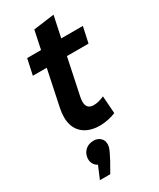

<svg xmlns="http://www.w3.org/2000/svg" viewBox="-232 -730 892 1078"><g transform="rotate(-30 213.5 -191.5)"><path d="M44 -420 66 -522H156L181 -641L316 -659L287 -522H427L405 -420H265L215 -182Q212 -167 212 -154Q212 -106 259 -106Q289 -106 327 -123L335 -10Q312 0 284 5.5Q256 11 232 11Q161 11 120 -26Q79 -63 79 -131Q79 -144 80.5 -158Q82 -172 85 -186L134 -420ZM214 139Q209 159 181 211L144 276H77L111 195Q96 189 85.5 170.5Q75 152 80 126Q85 100 105 83Q125 66 157 66Q186 66 203.5 86Q221 106 214 139Z"/></g></svg>

Font: Radio Canada SemiBold
Style: Italic
Weight: 600
Italic angle: -12°
Designer: Charles Daoud, Etienne Aubert Bonn, Alexandre Saumier Demers, Jacques Le Bailly
Foundry: Radio-Canada
Version: Version 2.104; ttfautohint (v1.8.4.7-5d5b);gftools[0.9.28.de